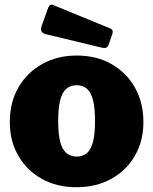

<svg xmlns="http://www.w3.org/2000/svg" viewBox="-20 -772 640 802"><path d="M299 10Q217 10 154.5 -25Q92 -60 56.5 -121.5Q21 -183 21 -262Q21 -346 58 -408.5Q95 -471 158 -505.5Q221 -540 300 -540Q384 -540 446.5 -504Q509 -468 544 -405.5Q579 -343 579 -262Q579 -183 543.5 -121.5Q508 -60 445 -25Q382 10 299 10ZM300 -118Q327 -118 344 -133.5Q361 -149 369 -182Q377 -215 377 -266Q377 -319 369 -352Q361 -385 344 -400.5Q327 -416 300 -416Q274 -416 256.5 -400.5Q239 -385 231 -352Q223 -319 223 -266Q223 -214 231 -181.5Q239 -149 256.5 -133.5Q274 -118 300 -118ZM181 -739Q188 -757 202 -751L441 -653Q455 -647 449 -629L434 -586Q430 -576 424 -573Q418 -570 405 -573L172 -629Q145 -636 153 -661Z"/></svg>

Font: Libre Franklin Black
Style: Regular
Weight: 900
Designer: Pablo Impallari, Rodrigo Fuenzalida, Nhung Nguyen
Foundry: Impallari Type
Version: Version 3.000